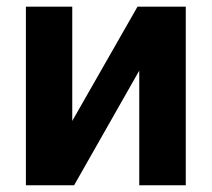

<svg xmlns="http://www.w3.org/2000/svg" viewBox="-20 -550 628 570"><path d="M388.3 -530.3H531.5V0H393.4V-340.3L200 0H56.9V-530.3H194.5V-191Z"/></svg>

Font: Pretendard Std Variable
Style: Regular
Weight: 400
Designer: Base glyphs from Inter by Rasmus Andersson; Hangeul glyphs from Noto Sans CJK(Source Han Sans) by Jang Soo-young and Kan
Foundry: Kil Hyung-jin
Version: Version 1.309;Glyphs 3.2 (3225)